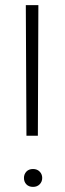

<svg xmlns="http://www.w3.org/2000/svg" viewBox="-20 -731 255 755"><path d="M84 -197.3 81.5 -710.9H130.9L128.9 -197.3ZM109.9 3.9Q93.3 3.9 83.7 -6.1Q74.2 -16.1 74.2 -31.2Q74.2 -45.9 83.7 -56.2Q93.3 -66.4 109.9 -66.4Q126 -66.4 136 -56.2Q146 -45.9 146 -31.2Q146 -16.6 136 -6.3Q126 3.9 109.9 3.9Z"/></svg>

Font: Heebo ExtraLight
Style: Regular
Weight: 250
Designer: Oded Ezer
Foundry: Ezer Type House
Version: Version 3.100